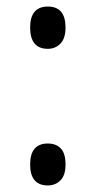

<svg xmlns="http://www.w3.org/2000/svg" viewBox="-20 -620 292 586"><path d="M126 -471Q72 -471 72 -536Q72 -600 126 -600Q180 -600 180 -536Q180 -503 164.5 -487Q149 -471 126 -471ZM126 -54Q72 -54 72 -118Q72 -182 126 -182Q151 -182 165.5 -167Q180 -152 180 -118Q180 -85 164.5 -69.5Q149 -54 126 -54Z"/></svg>

Font: Noto Sans Malayalam UI ExtraCondensed
Style: Regular
Weight: 400
Width: 2
Designer: Jelle Bosma - Monotype Design Team
Foundry: Monotype Imaging Inc.
Version: Version 2.104; ttfautohint (v1.8.4.7-5d5b)